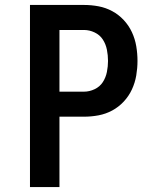

<svg xmlns="http://www.w3.org/2000/svg" viewBox="-20 -755 640 775"><path d="M101 0V-735H319Q349 -735 378 -729.5Q407 -724 433 -710Q459 -696 479.5 -674Q500 -652 512.5 -625Q525 -598 530 -568.5Q535 -539 535 -509Q535 -480 530 -450.5Q525 -421 512.5 -394Q500 -367 479.5 -345Q459 -323 433 -309Q407 -295 378 -289.5Q349 -284 319 -284H220V0ZM220 -385H319Q341 -385 362 -395Q383 -405 395 -423.5Q407 -442 411.5 -464.5Q416 -487 416 -509Q416 -532 411.5 -554.5Q407 -577 395 -595.5Q383 -614 362 -624Q341 -634 319 -634H220Z"/></svg>

Font: Iosevka SS04 Extended
Style: Bold
Weight: 700
Width: 7
Monospace: yes
Designer: Belleve Invis
Foundry: Belleve Invis
Version: Version 19.0.0; ttfautohint (v1.8.4)